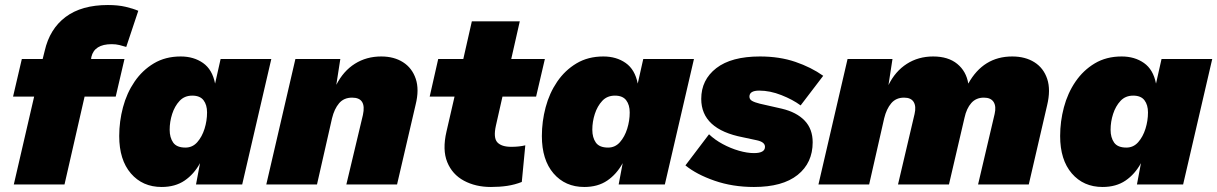

<svg xmlns="http://www.w3.org/2000/svg" viewBox="-20 -735 4850 765"><path d="M35 0 116 -350H32L67 -500H150L158 -532Q178 -620 241.5 -667.5Q305 -715 410 -715Q450 -715 480 -708Q510 -701 531 -692L483 -548Q470 -552 456 -555.5Q442 -559 425 -559Q356 -559 344 -508L343 -500H476L441 -350H317L237 0Z M624 10Q548 10 501.5 -44Q455 -98 455 -193Q455 -251 470 -307.5Q485 -364 516 -409.5Q547 -455 593 -482.5Q639 -510 700 -510Q752 -510 789 -484Q826 -458 837 -402L859 -500H1061L945 0H761L777 -85Q753 -41 715.5 -15.5Q678 10 624 10ZM719 -147Q747 -147 766 -168.5Q785 -190 795 -222Q805 -254 805 -287Q805 -317 791 -335.5Q777 -354 746 -354Q715 -354 695.5 -333Q676 -312 666 -281Q656 -250 656 -218Q656 -187 670 -167Q684 -147 719 -147Z M1041 0 1157 -500H1336L1320 -397Q1348 -452 1394 -481Q1440 -510 1499 -510Q1550 -510 1586 -487Q1622 -464 1636.5 -421Q1651 -378 1636 -318L1562 0H1360L1426 -277Q1441 -346 1383 -346Q1350 -346 1331 -323.5Q1312 -301 1303 -264L1243 0Z M1936 10Q1875 10 1828.5 -15Q1782 -40 1762 -89Q1742 -138 1759 -211L1791 -350H1692L1726 -500H1826L1860 -650H2051L2017 -500H2151L2116 -350H1982L1956 -235Q1945 -186 1961.5 -168Q1978 -150 2017 -150Q2049 -150 2073 -156L2059 -10Q2031 1 2001 5.5Q1971 10 1936 10Z M2308 10Q2232 10 2185.5 -44Q2139 -98 2139 -193Q2139 -251 2154 -307.5Q2169 -364 2200 -409.5Q2231 -455 2277 -482.5Q2323 -510 2384 -510Q2436 -510 2473 -484Q2510 -458 2521 -402L2543 -500H2745L2629 0H2445L2461 -85Q2437 -41 2399.5 -15.5Q2362 10 2308 10ZM2403 -147Q2431 -147 2450 -168.5Q2469 -190 2479 -222Q2489 -254 2489 -287Q2489 -317 2475 -335.5Q2461 -354 2430 -354Q2399 -354 2379.5 -333Q2360 -312 2350 -281Q2340 -250 2340 -218Q2340 -187 2354 -167Q2368 -147 2403 -147Z M2984 10Q2899 10 2827 -15Q2755 -40 2711 -76L2805 -200Q2828 -178 2859.5 -161Q2891 -144 2924 -134.5Q2957 -125 2984 -125Q3028 -125 3028 -150Q3028 -169 2996 -176L2940 -188Q2774 -220 2774 -341Q2774 -417 2834 -463.5Q2894 -510 3008 -510Q3086 -510 3149 -488.5Q3212 -467 3260 -433L3170 -315Q3139 -338 3093.5 -356Q3048 -374 3005 -374Q2966 -374 2966 -350Q2966 -339 2976.5 -333Q2987 -327 3007 -322L3095 -302Q3154 -288 3186 -254.5Q3218 -221 3218 -168Q3218 -86 3158 -38Q3098 10 2984 10Z M3241 0 3357 -500H3536L3520 -396Q3547 -451 3593 -480.5Q3639 -510 3698 -510Q3758 -510 3794 -480.5Q3830 -451 3838 -402Q3898 -510 4013 -510Q4065 -510 4101.5 -487Q4138 -464 4152.5 -420.5Q4167 -377 4152 -315L4079 0H3877L3943 -281Q3950 -311 3939 -328.5Q3928 -346 3900 -346Q3869 -346 3850 -324.5Q3831 -303 3823 -266L3761 0H3558L3624 -281Q3631 -311 3620.5 -328.5Q3610 -346 3582 -346Q3550 -346 3531 -323.5Q3512 -301 3503 -264L3443 0Z M4373 10Q4297 10 4250.5 -44Q4204 -98 4204 -193Q4204 -251 4219 -307.5Q4234 -364 4265 -409.5Q4296 -455 4342 -482.5Q4388 -510 4449 -510Q4501 -510 4538 -484Q4575 -458 4586 -402L4608 -500H4810L4694 0H4510L4526 -85Q4502 -41 4464.5 -15.5Q4427 10 4373 10ZM4468 -147Q4496 -147 4515 -168.5Q4534 -190 4544 -222Q4554 -254 4554 -287Q4554 -317 4540 -335.5Q4526 -354 4495 -354Q4464 -354 4444.5 -333Q4425 -312 4415 -281Q4405 -250 4405 -218Q4405 -187 4419 -167Q4433 -147 4468 -147Z"/></svg>

Font: Prodigy Sans ExtraBold
Style: Italic
Weight: 800
Italic angle: -13°
Designer: Wei Huang
Foundry: Wei Huang
Version: Version 1.003; ttfautohint (v1.8.3)